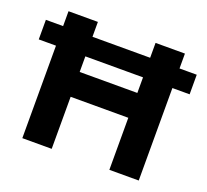

<svg xmlns="http://www.w3.org/2000/svg" viewBox="-120 -847 1075 995"><g transform="rotate(20 417.5 -350.0)"><path d="M576 -287H258V0H96V-700H258V-424H576V-700H738V0H576ZM1 -510V-618H833V-510Z"/></g></svg>

Font: Montserrat Z
Style: Bold
Weight: 700
Designer: Julieta Ulanovsky
Foundry: Julieta Ulanovsky
Version: Version 8.000